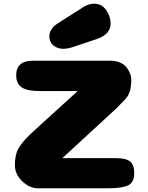

<svg xmlns="http://www.w3.org/2000/svg" viewBox="-20 -1011 797 1031"><path d="M599 -162Q657 -162 679 -143.5Q701 -125 701 -83Q701 -32 669 -16Q637 0 558 0H183Q139 0 99.5 -37.5Q60 -75 60 -125Q60 -149 63.5 -167.5Q67 -186 71.5 -198.5Q76 -211 88.5 -228.5Q101 -246 110 -256Q119 -266 142 -290L397 -522H194Q127 -522 97 -541.5Q67 -561 67 -607Q67 -637 79.5 -654.5Q92 -672 112.5 -678.5Q133 -685 164 -685H573Q603 -685 626 -674.5Q649 -664 661 -647.5Q673 -631 679 -615Q685 -599 685 -585Q685 -569 683.5 -556Q682 -543 680.5 -533Q679 -523 674.5 -513Q670 -503 667 -497.5Q664 -492 655.5 -482Q647 -472 642.5 -467.5Q638 -463 626 -450.5Q614 -438 607 -431L315 -162ZM434 -977Q458 -991 487 -991Q526 -991 550 -957Q574 -923 574 -885Q574 -829 505 -803L370 -758Q343 -749 320 -749Q298 -749 280.5 -758Q263 -767 254 -782Q245 -797 245 -815Q245 -834 254.5 -850Q264 -866 273.5 -873.5Q283 -881 302 -893Q306 -896 308 -897Z"/></svg>

Font: Coiny 2.0
Style: Regular
Weight: 400
Version: Version 1.001 July 11, 2018